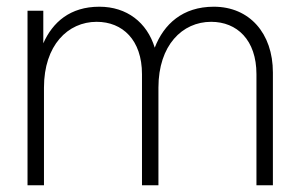

<svg xmlns="http://www.w3.org/2000/svg" viewBox="-20 -552 895 572"><path d="M744 -331V0H793V-336C793 -453 723 -532 617 -532C524 -532 468 -480 441 -410C418 -485 358 -532 276 -532C189 -532 137 -486 109 -423V-520H62V0H111V-291C111 -417 182 -487 268 -487C345 -487 403 -433 403 -331V0H452V-291C452 -417 523 -487 609 -487C686 -487 744 -433 744 -331Z"/></svg>

Font: Aspekta 200
Style: Regular
Weight: 200
Designer: Ivo Dolenc
Version: Version 2.000